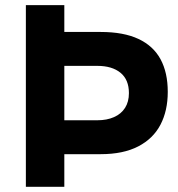

<svg xmlns="http://www.w3.org/2000/svg" viewBox="-20 -723 690 743"><path d="M214.4 -257.6H356.6Q393.8 -257.6 421.4 -269.9Q449 -282.1 464 -305.7Q478.9 -329.2 478.9 -362.6Q478.9 -414.7 446.3 -441.4Q413.7 -468.1 356.6 -468.1H214.4L210.4 -599.3H369.7Q458.3 -599.3 515.8 -572.3Q573.3 -545.3 601.3 -493.7Q629.2 -442.1 629.2 -367.5Q629.2 -294.7 601.1 -240.7Q573 -186.6 515 -156.5Q457 -126.4 369.7 -126.4H214.4ZM228.9 -703.1V0H80.1V-703.1Z"/></svg>

Font: Wand UI Pro
Style: Regular
Weight: 400
Designer: Andreas Faust
Version: Version 1.003;FEAKit 1.0